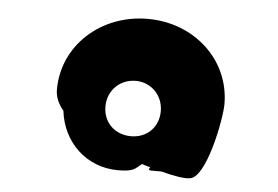

<svg xmlns="http://www.w3.org/2000/svg" viewBox="-39 -781 771 532"><g transform="rotate(5 346.5 -515.0)"><path d="M118 -513C118 -493 126 -474 141 -456C151 -370 217 -305 306 -305C351 -305 353 -314 371 -328C379 -325 386 -323 394 -321C391 -316 389 -312 398 -312H426C463 -302 492 -298 504 -300C551 -300 584 -471 584 -513C584 -636 482 -730 352 -730C222 -730 118 -636 118 -513ZM256 -478C256 -523 290 -556 334 -556C376 -556 410 -523 410 -478C410 -434 378 -402 334 -402C288 -402 256 -434 256 -478Z"/></g></svg>

Font: Ampere
Style: SC
Weight: 400
Version: Version 1